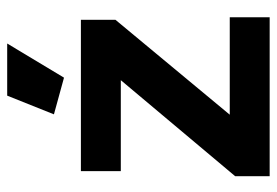

<svg xmlns="http://www.w3.org/2000/svg" viewBox="-138 -632 770 534"><g transform="rotate(-90 247.0 -365.0)"><path d="M24 -96 291 -414H38V-525H459V-429L195 -111H466V0H24ZM298 -572 196 -600 248 -730H393Z"/></g></svg>

Font: Raleway ExtraBold
Style: Regular
Weight: 800
Designer: Matt McInerney, Pablo Impallari, Rodrigo Fuenzalida
Foundry: Matt McInerney, Pablo Impallari, Rodrigo Fuenzalida
Version: Version 4.026